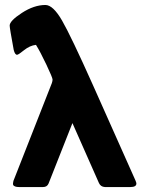

<svg xmlns="http://www.w3.org/2000/svg" viewBox="-20 -754 590 774"><path d="M19 -650.9Q19 -669.9 68.1 -701.9Q117.2 -733.9 163.1 -733.9Q193.8 -733.9 230 -671.4Q266.1 -608.9 355 -410.2L525.9 -26.9Q529.8 -18.1 529.8 -14.2Q529.8 0 505.9 0H402.8Q385.7 -1 378.9 -16.1L272 -257.8L175.8 -14.2Q169.9 0 153.8 0H56.2Q39.1 0 33.2 -7.8Q31.2 -14.6 34.2 -24.9L189 -418.9Q191.9 -427.7 191.9 -433.1Q191.9 -440.9 167 -493.4Q142.1 -545.9 125 -573.2Q100.1 -570.3 77.1 -551.8Q54.2 -533.2 48.8 -533.2Q40 -533.2 35.2 -553.2Q19 -641.1 19 -650.9Z"/></svg>

Font: CMU Sans Serif
Style: Bold
Weight: 700
Version: Version 0.7.0